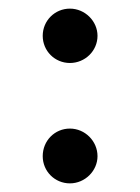

<svg xmlns="http://www.w3.org/2000/svg" viewBox="-20 -421 324 445"><path d="M142 4C177 4 206 -25 206 -59C206 -94 177 -123 142 -123C107 -123 79 -95 79 -59C79 -24 107 4 142 4ZM79 -338C79 -303 107 -275 142 -275C177 -275 206 -303 206 -338C206 -372 177 -401 142 -401C107 -401 79 -373 79 -338Z"/></svg>

Font: All Genders v4
Style: Regular
Weight: 400
Designer: Rassam Alawdi
Foundry: Rassam Art
Version: Version 3.100;FEAKit 1.0